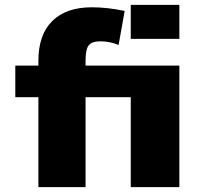

<svg xmlns="http://www.w3.org/2000/svg" viewBox="-20 -770 826 790"><path d="M518 -610V-750H718V-610ZM332 -500H718V0H518V-370H332V0H138V-370H43V-500H138V-520Q138 -627 195 -683.5Q252 -740 358 -740Q422 -740 493 -725L468 -585Q432 -600 393 -600Q358 -600 345 -583.5Q332 -567 332 -520Z"/></svg>

Font: M PLUS 1p Black
Style: Regular
Weight: 900
Version: Version 1.061